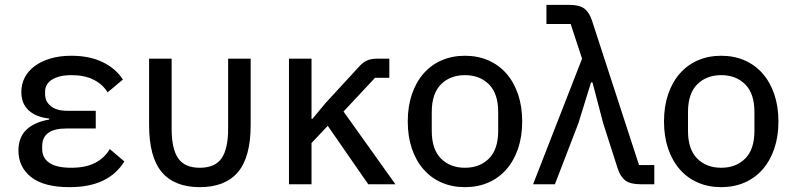

<svg xmlns="http://www.w3.org/2000/svg" viewBox="-20 -760 3276 792"><path d="M493 -94Q460 -41 404 -14.5Q348 12 267 12Q161 12 108.5 -29.5Q56 -71 56 -139Q56 -193 88.5 -224.5Q121 -256 183 -267V-271Q128 -277 98 -305Q68 -333 68 -381Q68 -413 82 -440Q96 -467 122.5 -487Q149 -507 187.5 -518.5Q226 -530 274 -530Q349 -530 403 -504Q457 -478 487 -432L424 -379Q403 -413 365.5 -431.5Q328 -450 276 -450Q246 -450 225.5 -444.5Q205 -439 191.5 -429.5Q178 -420 172 -408Q166 -396 166 -383V-372Q166 -341 190 -322Q214 -303 256 -303H375V-230H254Q154 -230 154 -157V-145Q154 -108 184 -88Q214 -68 274 -68Q332 -68 371 -87.5Q410 -107 433 -145Z M688 -229Q688 -146 715 -107Q742 -68 804 -68Q867 -68 894 -107Q921 -146 921 -229V-518H1014V-245Q1014 -112 961.5 -50Q909 12 804 12Q700 12 647.5 -50Q595 -112 595 -245V-518H688Z M1332 -241 1265 -170V0H1172V-518H1265V-270H1269L1323 -335L1461 -485Q1478 -504 1495 -511Q1512 -518 1537 -518H1586V-439H1527L1397 -300L1611 0H1499Z M1898 12Q1845 12 1801.5 -7Q1758 -26 1727 -61.5Q1696 -97 1679 -147Q1662 -197 1662 -259Q1662 -321 1679 -371Q1696 -421 1727 -456.5Q1758 -492 1801.5 -511Q1845 -530 1898 -530Q1951 -530 1994.5 -511Q2038 -492 2069 -456.5Q2100 -421 2117 -371Q2134 -321 2134 -259Q2134 -197 2117 -147Q2100 -97 2069 -61.5Q2038 -26 1994.5 -7Q1951 12 1898 12ZM1898 -68Q1959 -68 1997 -106Q2035 -144 2035 -220V-298Q2035 -374 1997 -412Q1959 -450 1898 -450Q1837 -450 1799 -412Q1761 -374 1761 -298V-220Q1761 -144 1799 -106Q1837 -68 1898 -68Z M2334 -661H2234V-740H2328Q2370 -740 2390.5 -724.5Q2411 -709 2422 -675L2616 -79H2679V0H2622Q2580 0 2559.5 -15.5Q2539 -31 2528 -65L2468 -252L2424 -420H2418L2366 -252L2269 0H2179L2381 -518Z M2955 12Q2902 12 2858.5 -7Q2815 -26 2784 -61.5Q2753 -97 2736 -147Q2719 -197 2719 -259Q2719 -321 2736 -371Q2753 -421 2784 -456.5Q2815 -492 2858.5 -511Q2902 -530 2955 -530Q3008 -530 3051.5 -511Q3095 -492 3126 -456.5Q3157 -421 3174 -371Q3191 -321 3191 -259Q3191 -197 3174 -147Q3157 -97 3126 -61.5Q3095 -26 3051.5 -7Q3008 12 2955 12ZM2955 -68Q3016 -68 3054 -106Q3092 -144 3092 -220V-298Q3092 -374 3054 -412Q3016 -450 2955 -450Q2894 -450 2856 -412Q2818 -374 2818 -298V-220Q2818 -144 2856 -106Q2894 -68 2955 -68Z"/></svg>

Font: IBM Plex Sans Text
Style: Regular
Weight: 450
Designer: Mike Abbink, Paul van der Laan, Pieter van Rosmalen
Foundry: Bold Monday
Version: Version 3.005